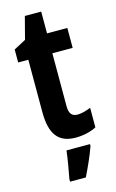

<svg xmlns="http://www.w3.org/2000/svg" viewBox="-133 -714 596 987"><g transform="rotate(-15 165.0 -220.5)"><path d="M238 -102C207 -102 194 -121 194 -158V-440H302V-546H194V-662H107L76 -543L12 -509V-440H66V-162C66 -46 105 10 199 10C238 10 279 1 309 -15V-119C280 -108 259 -102 238 -102ZM260 71V61H135C130 104 118 173 111 208V221H195C218 174 243 120 260 71Z"/></g></svg>

Font: Noto Sans Tamil ExtraCondensed
Style: Bold
Weight: 700
Width: 2
Designer: Jelle Bosma - Monotype Design Team
Foundry: Monotype Imaging Inc.
Version: Version 2.004